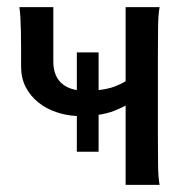

<svg xmlns="http://www.w3.org/2000/svg" viewBox="-20 -518 545 538"><path d="M256.3 -265.6Q282.7 -268.6 300.8 -275.4Q318.8 -282.2 332 -290.5V-498H427.2Q423.3 -477.5 422.9 -439.7Q422.4 -401.9 422.4 -351.6V-146.5Q422.4 -96.2 422.9 -58.3Q423.3 -20.5 427.2 0H332V-222.2Q316.4 -213.9 298.8 -207Q281.2 -200.2 256.3 -196.3V-92.8H195.3V-192.9Q165.5 -194.3 137.5 -203.9Q109.4 -213.4 87.4 -231Q65.4 -248.5 52.2 -273.7Q39.1 -298.8 39.1 -332V-382.3Q39.1 -407.7 38.6 -429.9Q38.1 -452.1 37.1 -470Q36.1 -487.8 34.2 -498H129.4V-346.7Q129.4 -311.5 146.2 -291.3Q163.1 -271 195.3 -265.6V-371.1H256.3Z"/></svg>

Font: Andika
Style: Regular
Weight: 400
Designer: Victor Gaultney, Annie Olsen, Julie Remington, Don Collingsworth, Eric Hays
Foundry: SIL International
Version: Version 1.001